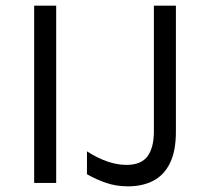

<svg xmlns="http://www.w3.org/2000/svg" viewBox="-20 -648 724 680"><path d="M179 0H101V-628H179ZM433 12Q392.5 12 356.8 0Q321 -12 288 -31V-112Q362.5 -64 428 -64Q480.5 -64 502.8 -95Q525 -126 525 -182V-628H603V-182Q603 -113.5 582.2 -70.8Q561.5 -28 523.2 -8Q485 12 433 12Z"/></svg>

Font: Betina Sans
Style: Regular
Weight: 400
Designer: Jonathan Pinhorn (font) & Cristiano Sobral (main changes)
Version: Version 2.001;April 28, 2021;FontCreator 13.0.0.2655 32-bit;